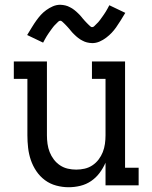

<svg xmlns="http://www.w3.org/2000/svg" viewBox="-20 -778 640 806"><path d="M268 8Q242 8 216 1Q190 -6 169 -21.5Q148 -37 133 -59Q118 -81 109.5 -106Q101 -131 98 -157.5Q95 -184 95 -210V-447H38V-520H177V-210Q177 -192 179.5 -174Q182 -156 188.5 -139.5Q195 -123 206 -108.5Q217 -94 232 -84Q247 -74 264.5 -70Q282 -66 300 -66Q318 -66 335.5 -70Q353 -74 368 -84Q383 -94 394 -108.5Q405 -123 411.5 -139.5Q418 -156 420.5 -174Q423 -192 423 -210V-447H366V-520H505V-74H562V0H423V-95Q413 -72 398 -52Q383 -32 362.5 -18Q342 -4 317.5 2Q293 8 268 8ZM367 -597Q361 -597 355.5 -598Q350 -599 345 -600Q340 -601 335.5 -603Q331 -605 326 -607.5Q321 -610 317 -612.5Q313 -615 308.5 -618.5Q304 -622 300 -625.5Q296 -629 292 -633Q288 -637 284.5 -640.5Q281 -644 278 -648Q275 -652 271.5 -656Q268 -660 264 -664.5Q260 -669 256 -673Q252 -677 249 -680Q246 -683 241.5 -687Q237 -691 234 -691Q228 -691 224.5 -687Q221 -683 215.5 -678Q210 -673 208 -670.5Q206 -668 203 -664.5Q200 -661 197 -656.5Q194 -652 190.5 -647.5Q187 -643 183.5 -637.5Q180 -632 176 -626Q172 -620 168.5 -613Q165 -606 161 -599L94 -631Q105 -649 114.5 -664.5Q124 -680 133 -692.5Q142 -705 151.5 -715.5Q161 -726 174 -735.5Q187 -745 202 -751.5Q217 -758 233 -758Q239 -758 244.5 -757Q250 -756 255 -755Q260 -754 264.5 -752Q269 -750 274 -747.5Q279 -745 283 -742.5Q287 -740 291.5 -736.5Q296 -733 300 -729.5Q304 -726 308 -722Q312 -718 315.5 -714.5Q319 -711 322 -707Q325 -703 328.5 -699Q332 -695 336 -690.5Q340 -686 344 -682Q348 -678 351 -675Q354 -672 358.5 -668Q363 -664 366 -664Q372 -664 375.5 -668Q379 -672 384.5 -677Q390 -682 392 -684.5Q394 -687 397 -690.5Q400 -694 403 -698.5Q406 -703 409.5 -707.5Q413 -712 416.5 -717.5Q420 -723 424 -729Q428 -735 431.5 -742Q435 -749 439 -756L506 -724Q495 -706 485.5 -690.5Q476 -675 467 -662.5Q458 -650 448.5 -640Q439 -630 426 -620Q413 -610 398 -603.5Q383 -597 367 -597Z"/></svg>

Font: Iosevka Plex Etoile
Style: Regular
Weight: 400
Designer: Belleve Invis
Foundry: Belleve Invis
Version: Version 25.1.1; ttfautohint (v1.8.4)